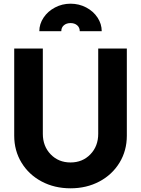

<svg xmlns="http://www.w3.org/2000/svg" viewBox="-20 -1008 764 1040"><path d="M57 -273V-745H212V-283Q212 -216 254.5 -172Q297 -128 362 -128Q427 -128 469.5 -172Q512 -216 512 -283V-745H667V-273Q667 -192 627.5 -127Q588 -62 518.5 -25Q449 12 362 12Q275 12 205.5 -25Q136 -62 96.5 -127Q57 -192 57 -273ZM362 -988Q408 -988 447 -967.5Q486 -947 508.5 -912.5Q531 -878 531 -839H412Q412 -859 398 -871Q384 -883 362 -883Q340 -883 326 -871Q312 -859 312 -839H193Q193 -878 216 -912.5Q239 -947 278 -967.5Q317 -988 362 -988Z"/></svg>

Font: Eudoxus Sans ExtraBold
Style: Regular
Weight: 800
Designer: Stijn de Vries
Foundry: tokotype
Version: Version 2.005